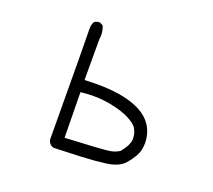

<svg xmlns="http://www.w3.org/2000/svg" viewBox="-131 -943 1261 1137"><g transform="rotate(20 500.0 -374.5)"><path d="M313 21Q298 20 287 8Q276 -4 274 -20Q271 -680 269 -709V-717Q269 -741 280 -760Q293 -770 312 -770H315L335 -760Q347 -733 347 -702Q347 -690 345 -678V-419L421 -421Q527 -421 599 -404Q772 -365 803 -243Q810 -217 810 -192Q810 -179 806.5 -154.5Q803 -130 788 -104Q773 -78 751.5 -52.5Q730 -27 698.5 -14.5Q667 -2 633 2Q599 6 557.5 10Q516 14 313 21ZM351 -57Q582 -68 629 -75Q663 -80 690 -98Q734 -151 734 -191Q734 -197 731.5 -214Q729 -231 717 -252.5Q705 -274 659.5 -298.5Q614 -323 530 -339Q481 -348 428 -348Q388 -348 347 -343Z"/></g></svg>

Font: Xiaolai Mono SC
Style: Regular
Weight: 400
Monospace: yes
Designer: LXGW / Nozomi Seto
Version: Version 3.113;September 30, 2024